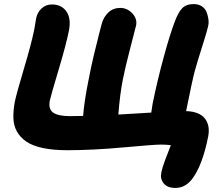

<svg xmlns="http://www.w3.org/2000/svg" viewBox="-20 -735 1084 952"><path d="M850.1 196.8Q809.6 196.8 791.5 174.1Q773.4 151.4 779.8 121.1Q782.2 107.9 787.8 90.1Q793.5 72.3 798.6 58.6Q803.7 44.9 813 21.5Q822.3 -2 827.1 -15.1Q804.7 -18.1 778.8 -18.1Q744.1 -18.1 592.5 -4.2Q440.9 9.8 313 9.8Q243.2 9.8 191.9 -1.2Q140.6 -12.2 110.4 -33Q80.1 -53.7 63.7 -83.3Q47.4 -112.8 46.4 -149.4Q45.4 -186 53.2 -229Q60.5 -266.6 98.4 -393.6Q136.2 -520.5 149.9 -588.9Q154.8 -620.6 159.2 -644Q164.6 -672.4 185.5 -692.6Q206.5 -712.9 237.8 -712.9Q284.7 -712.9 309.1 -678.5Q333.5 -644 321.8 -583Q307.6 -512.7 269.8 -386.2Q231.9 -259.8 227.1 -236.8Q218.8 -194.3 243.4 -176.8Q268.1 -159.2 327.1 -159.2Q370.1 -159.2 392.1 -160.2Q397.5 -232.4 419.9 -342.8Q431.6 -403.8 444.8 -459.7Q458 -515.6 470.2 -562.3Q482.4 -608.9 483.9 -615.2Q493.7 -651.4 517.6 -673.6Q541.5 -695.8 576.2 -695.8Q610.8 -695.8 636 -668.9Q661.1 -642.1 654.8 -608.9Q652.3 -597.2 627.2 -501.7Q602.1 -406.2 589.8 -344.2Q574.2 -266.6 566.9 -167Q600.6 -168.9 660.9 -172.6Q721.2 -176.3 730 -176.8Q734.4 -208.5 736.8 -221.2Q759.3 -332.5 790.8 -448.2Q822.3 -564 845.2 -624Q863.3 -673.8 883.5 -694.3Q903.8 -714.8 940.9 -714.8Q963.9 -714.8 980.5 -703.9Q997.1 -692.9 1003.9 -676Q1010.7 -659.2 1013.4 -639.4Q1016.1 -619.6 1011.2 -602.1Q1007.8 -584 983.2 -506.6Q958.5 -429.2 945.8 -382.8Q934.1 -340.3 902.8 -184.1Q967.8 -182.1 995.4 -147.9Q1022.9 -113.8 1012.2 -58.1Q983.9 86.9 930.2 155.8Q896.5 196.8 850.1 196.8Z"/></svg>

Font: Shantell Sans Normal
Style: Italic
Weight: 800
Italic angle: -11.31°
Designer: Stephen Nixon, Anya Danilova, Shantell Martin
Foundry: Arrow Type
Version: Version 1.006;[559af2be0]